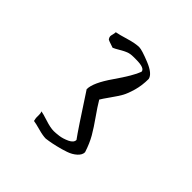

<svg xmlns="http://www.w3.org/2000/svg" viewBox="-106 -721 496 496"><g transform="rotate(45 141.5 -473.0)"><path d="M224.6 -350.6Q224.6 -340.8 214.8 -332Q205.1 -323.2 190.9 -318.4Q176.8 -313.5 162.1 -310.1Q147.5 -306.6 138.2 -305.2Q128.9 -303.7 127.9 -303.7Q117.2 -303.7 99.6 -308.6Q82 -313.5 74.2 -314.5Q72.3 -322.3 72.3 -325.2V-335Q72.3 -341.8 70.3 -345.7Q77.1 -344.7 96.7 -338.4Q116.2 -332 128.9 -332Q135.7 -332 147.5 -333.5Q159.2 -335 172.9 -341.3Q186.5 -347.7 186.5 -357.4Q171.9 -377 112.3 -468.8Q112.3 -492.2 142.6 -535.6Q172.9 -579.1 180.7 -600.6Q180.7 -613.3 148.4 -613.3H138.7Q127 -613.3 118.7 -609.9Q110.4 -606.4 100.6 -600.6Q90.8 -594.7 84 -591.8Q62.5 -598.6 61.5 -600.6Q58.6 -605.5 58.6 -608.4Q58.6 -611.3 60.1 -616.7Q61.5 -622.1 61.5 -626Q72.3 -627.9 95.2 -634.8Q118.2 -641.6 131.8 -641.6Q141.6 -641.6 172.9 -628.9Q204.1 -616.2 207 -600.6Q207 -577.1 201.2 -556.6Q195.3 -536.1 189 -524.9Q182.6 -513.7 170.4 -496.6Q158.2 -479.5 154.3 -472.7Q164.1 -456.1 179.7 -434.1Q195.3 -412.1 206.1 -393.6Q216.8 -375 224.6 -350.6Z"/></g></svg>

Font: Shelly2023
Style: Regular
Weight: 400
Version: Version 0.2